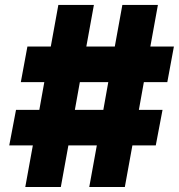

<svg xmlns="http://www.w3.org/2000/svg" viewBox="-20 -747 715 767"><path d="M17 -166.2 44 -308.2H137.1L157 -419H63.2L89.5 -561.1H182.9L213.1 -727.3H355.1L324.9 -561.1H438.6L468.8 -727.3H610.8L580.6 -561.1H674.7L648.4 -419H554.7L534.8 -308.2H629.3L602.3 -166.2H508.9L478.7 0H336.6L366.8 -166.2H253.2L223 0H81L111.2 -166.2ZM279.1 -308.2H392.8L412.6 -419H299Z"/></svg>

Font: Inter P Black
Style: Italic
Weight: 900
Italic angle: -9.40001°
Designer: Rasmus Andersson
Foundry: rsms
Version: Version 3.018;git-588b23468